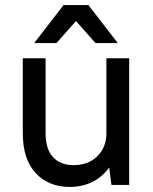

<svg xmlns="http://www.w3.org/2000/svg" viewBox="-20 -730 605 758"><path d="M255 8Q172 8 121 -46.5Q70 -101 70 -205V-500H160V-205Q160 -141 189.5 -109.5Q219 -78 270 -78Q327 -78 362.5 -111.5Q398 -145 400 -199V-500H490V0H420L411 -69Q385 -32 345 -12Q305 8 255 8ZM280 -647 203 -560H115L231 -710H329L445 -560H357Z"/></svg>

Font: Retni Sans Medium
Style: Regular
Weight: 500
Designer: Vitaly Kuzmin
Foundry: ParaType Ltd.
Version: Version 1.00;March 2, 2019;FontCreator 11.5.0.2425 64-bit; t